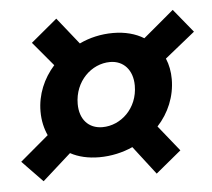

<svg xmlns="http://www.w3.org/2000/svg" viewBox="-44 -639 690 624"><g transform="rotate(-5 301.5 -327.0)"><path d="M74.4 -68.8 167.8 -152.4C193.8 -138.1 226.4 -130.7 261.6 -130.7C300.8 -130.7 338.5 -139.3 371.3 -154.1L442.7 -61.4L525.9 -130.1L458.6 -213.8C495.9 -253.8 518.2 -306.9 518.2 -363.3C518.2 -387.5 513.9 -410.6 505.1 -431.2L603.5 -510.4L540.9 -587L441.1 -503.2C414.1 -519.9 380 -529.1 341 -529.1C301.3 -529.1 263.7 -520.4 230.8 -504.6L161.4 -591.6L75.7 -520.2L141.7 -441.5C105.9 -401.5 84.1 -350.4 84.1 -295.2C84.1 -265.3 90.4 -239.1 100.6 -216.8L7.4 -138.1L74.4 -68.8ZM280.5 -227.2C234.8 -227.2 206.6 -259.4 206.6 -309.2C206.6 -383.3 262.4 -436 323.1 -436C366.6 -436 396.7 -404.1 396.7 -352.7C396.7 -278.3 340.5 -227.2 280.5 -227.2Z"/></g></svg>

Font: Source Code Variable
Style: Italic
Weight: 400
Italic angle: -11°
Monospace: yes
Designer: Paul D. Hunt, Teo Tuominen
Foundry: Adobe Systems Incorporated
Version: Version 1.005;PS 1.0;hotconv 16.6.54;makeotf.lib2.5.65590